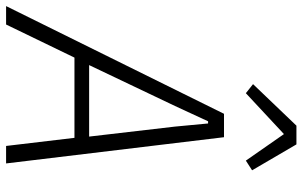

<svg xmlns="http://www.w3.org/2000/svg" viewBox="-222 -772 970 615"><g transform="rotate(90 262.5 -465.0)"><path d="M423 0 397 -219H140L34 0H-25L320 -698H395L479 0ZM361 -541 351 -647H344L295 -541L164 -266H393ZM418 -930 501 -788 470 -768 385 -890 254 -768 225 -791 358 -930Z"/></g></svg>

Font: IBM Plex Sans Condensed Light
Style: Italic
Weight: 300
Width: 3
Italic angle: -11°
Designer: Mike Abbink, Paul van der Laan, Pieter van Rosmalen
Foundry: Bold Monday
Version: Version 1.3